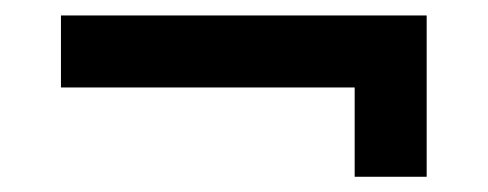

<svg xmlns="http://www.w3.org/2000/svg" viewBox="-20 -418 640 252"><path d="M445.5 -186V-303.2H60V-397.7H540V-186Z"/></svg>

Font: Hauora
Style: Regular
Weight: 400
Designer: Wayne Shih
Foundry: WCYS
Version: Version 1.001